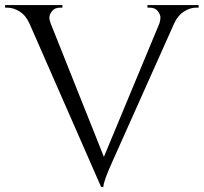

<svg xmlns="http://www.w3.org/2000/svg" viewBox="-30 -720 800 754"><path d="M549 -700H750V-690H741Q716 -690 692 -674.5Q668 -659 654 -628L413 -89Q376 -8 376 14H367L86 -627Q72 -659 47.5 -674.5Q23 -690 -2 -690H-10V-700H215V-690H206Q185 -690 174.5 -676.5Q164 -663 164 -651.5Q164 -640 169 -628L378 -104L596 -628Q600 -640 600 -651.5Q600 -663 589.5 -676.5Q579 -690 558 -690H549Z"/></svg>

Font: Cinzel Decorative
Style: Regular
Weight: 400
Designer: Natanael Gama
Version: Version 1.001;PS 001.001;hotconv 1.0.56;makeotf.lib2.0.21325